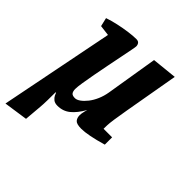

<svg xmlns="http://www.w3.org/2000/svg" viewBox="-205 -658 984 984"><g transform="rotate(45 286.5 -166.0)"><path d="M-14 189 109 -431 52 -438 41 -485Q70 -495 104 -502.5Q138 -510 171 -514.5Q204 -519 227 -519Q241 -519 247 -511Q253 -503 253 -492Q253 -487 248 -461.5Q243 -436 235.5 -398.5Q228 -361 219.5 -318.5Q211 -276 203.5 -235.5Q196 -195 191 -163.5Q186 -132 186 -117Q186 -100 192.5 -91Q199 -82 218 -82Q231 -82 246.5 -93Q262 -104 277.5 -123.5Q293 -143 304.5 -169.5Q316 -196 321 -226L367 -507L503 -521L451 -224Q442 -173 438 -144Q434 -115 433.5 -100Q433 -85 433 -75H495V-22Q447 -8 411 -1Q375 6 352 6Q318 6 307.5 -6Q297 -18 297 -38Q297 -42 298 -50Q299 -58 301.5 -67.5Q304 -77 306 -84Q280 -38 251 -14.5Q222 9 182 9Q163 9 152 0Q141 -9 136 -19.5Q131 -30 130 -34L127 -33Q127 -8 126.5 24Q126 56 124 76L116 170Z"/></g></svg>

Font: Manuale ExtraBold
Style: Italic
Weight: 800
Italic angle: -11°
Designer: Eduardo Tunni / Pablo Cosgaya
Foundry: Eduardo Tunni / Pablo Cosgaya
Version: Version 1.002